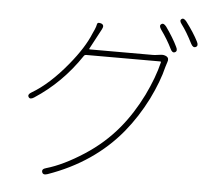

<svg xmlns="http://www.w3.org/2000/svg" viewBox="-57 -876 1114 986"><g transform="rotate(5 500.0 -382.5)"><path d="M223 44Q200 52 195 36Q190 20 213 14Q300 -11 405 -79Q504 -143 577 -231Q640 -307 689 -406Q734 -499 753 -578Q754 -583 749 -583H368Q360 -583 356 -577Q259 -432 120 -342Q100 -329 92 -342Q84 -355 105 -367Q194 -419 286 -531Q360 -621 390 -695Q395 -706 400 -717Q407 -733 409 -745Q411 -757 430 -751Q449 -744 437 -722L381 -617Q379 -613 384 -613H709Q720 -613 731 -615L747 -617Q764 -620 779 -612Q794 -603 786 -582L785 -579Q781 -568 778 -557Q760 -482 714 -388Q665 -291 601 -213Q457 -38 223 44ZM821 -637Q807 -630 797 -652Q774 -699 740 -746Q726 -766 738 -774Q749 -783 764 -764Q803 -709 824 -665Q835 -644 821 -637ZM925 -673Q911 -666 900 -687Q869 -748 843 -782Q828 -801 839 -809Q850 -818 865 -799Q907 -743 928 -701Q939 -680 925 -673Z"/></g></svg>

Font: Resource Han Rounded KR ExtraLight
Style: Regular
Weight: 250
Designer: Cyano Hao (round all glyphs); Ryoko NISHIZUKA 西塚涼子 (kana, bopomofo & ideographs); Paul D. Hunt (Latin, Greek & Cyrillic)
Foundry: Cyano Hao
Version: 0.990